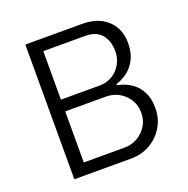

<svg xmlns="http://www.w3.org/2000/svg" viewBox="-123 -802 899 919"><g transform="rotate(-20 326.0 -343.0)"><path d="M102 0V-686H392Q447 -686 486 -665.5Q525 -645 546 -609Q567 -573 567 -526Q567 -475 548 -440Q529 -405 501.5 -386Q474 -367 447 -359V-353Q462 -351 484.5 -342.5Q507 -334 529.5 -316Q552 -298 567.5 -266.5Q583 -235 583 -187Q583 -135 557.5 -92.5Q532 -50 488.5 -25Q445 0 391 0ZM172 -60H380Q417 -60 446.5 -77.5Q476 -95 494 -124Q512 -153 512 -190Q512 -227 494 -256.5Q476 -286 446 -303Q416 -320 380 -320H172ZM172 -380H370Q406 -380 434.5 -397.5Q463 -415 479.5 -444.5Q496 -474 496 -508Q496 -562 468.5 -594.5Q441 -627 385 -627H172Z"/></g></svg>

Font: Chivo ExtraLight
Style: Regular
Weight: 250
Designer: Hector Gatti
Foundry: Omnibus-Type
Version: Version 2.002